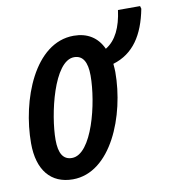

<svg xmlns="http://www.w3.org/2000/svg" viewBox="-74 -686 690 761"><g transform="rotate(-10 271.5 -305.0)"><path d="M159 10C313 10 398 -204 398 -380C398 -389 397 -400 396 -413C479 -438 523 -506 543 -609L540 -620H451C442 -552 419 -502 377 -477C355 -525 315 -550 260 -550C102 -550 20 -333 20 -159C20 -51 71 10 159 10ZM170 -74C135 -74 118 -101 118 -156C118 -256 165 -466 247 -466C282 -466 299 -438 299 -383C299 -273 251 -74 170 -74Z"/></g></svg>

Font: Noto Sans UI Condensed Medium
Style: Italic
Weight: 500
Width: 3
Italic angle: -12°
Designer: Monotype Design Team
Foundry: Monotype Imaging Inc.
Version: Version 1.901